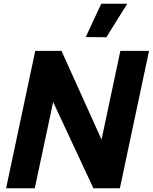

<svg xmlns="http://www.w3.org/2000/svg" viewBox="-20 -1014 823 1034"><path d="M167.2 0H12.8L169.8 -740H311.2L546.4 -219L519 -225.2L628.2 -740H782.6L625.6 0H483L246 -508L274.4 -503.2ZM665.2 -993.8 552.8 -813.4 441.8 -814.4 525.2 -993.8Z"/></svg>

Font: Be Vietnam Pro Variable Thin
Style: Italic
Weight: 100
Italic angle: -12°
Designer: Lam Bao, Tony Le, Vietanh Nguyen
Foundry: Yellow Type Foundry
Version: Version 1.002